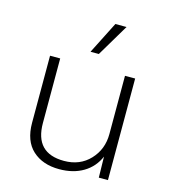

<svg xmlns="http://www.w3.org/2000/svg" viewBox="-110 -815 811 913"><g transform="rotate(15 296.0 -358.0)"><path d="M345 -726H400L306 -568H265ZM265 10Q183 10 133.5 -35.5Q84 -81 84 -170V-500H134V-182Q134 -34 277 -34Q355 -34 404 -86Q453 -138 453 -213V-500H503V0H458L456 -103Q433 -49 383.5 -19.5Q334 10 265 10Z"/></g></svg>

Font: Elaine Sans Light
Style: Regular
Weight: 300
Designer: Wei Huang
Foundry: Wei Huang
Version: Version 2.001;December 24, 2019;FontCreator 12.0.0.2547 64-b